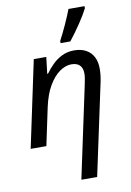

<svg xmlns="http://www.w3.org/2000/svg" viewBox="-109 -870 802 1176"><g transform="rotate(-10 291.5 -282.0)"><path d="M298.8 240.2 420.9 -332.5Q425.3 -353 427.7 -368.9Q430.2 -384.8 430.2 -397.9Q430.2 -430.7 413.1 -448.7Q396 -466.8 360.4 -466.8Q324.7 -466.8 287.8 -441.2Q251 -415.5 220.5 -363.8Q189.9 -312 172.9 -233.4L123.5 0H25.9L140.1 -538.1H217.8L205.6 -435.1H210.4Q230 -462.4 255.6 -488Q281.2 -513.7 315.2 -530.8Q349.1 -547.9 391.6 -547.9Q434.6 -547.9 464.8 -531.7Q495.1 -515.6 511.5 -484.9Q527.8 -454.1 527.8 -410.2Q527.8 -388.7 524.9 -366Q522 -343.3 517.6 -323.7L397 240.2ZM318.8 -606V-619.6Q328.6 -638.2 340.1 -661.4Q351.6 -684.6 363 -709.7Q374.5 -734.9 384.8 -759.3Q395 -783.7 402.8 -803.7H502.4V-790.5Q494.1 -773.9 480.5 -751Q466.8 -728 449.7 -702.6Q432.6 -677.2 414.3 -652.1Q396 -627 379.4 -606Z"/></g></svg>

Font: Open Sans Medium
Style: Italic
Weight: 500
Italic angle: -12°
Designer: Monotype Design Team
Foundry: Monotype Imaging Inc.
Version: Version 3.000